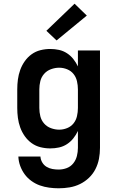

<svg xmlns="http://www.w3.org/2000/svg" viewBox="-20 -792 640 1035"><path d="M296 223Q271 223 245 219.5Q219 216 195 207.5Q171 199 149.5 183.5Q128 168 113 147.5Q98 127 89 102.5Q80 78 79 52H198Q199 69 208 84Q217 99 231.5 107.5Q246 116 262.5 119Q279 122 296 122Q319 122 340 114Q361 106 375 88.5Q389 71 394.5 49Q400 27 400 5V-86Q390 -65 375.5 -46.5Q361 -28 341 -15Q321 -2 298 3Q275 8 251 8Q224 8 198 1.5Q172 -5 150.5 -20.5Q129 -36 113.5 -58Q98 -80 89 -105Q80 -130 76.5 -156.5Q73 -183 73 -210V-310Q73 -337 76.5 -363.5Q80 -390 89 -415Q98 -440 113.5 -462Q129 -484 150.5 -499.5Q172 -515 198 -521.5Q224 -528 251 -528Q275 -528 298 -523Q321 -518 341 -505Q361 -492 375.5 -473.5Q390 -455 400 -434V-520H519V5Q519 35 513.5 64Q508 93 494.5 119.5Q481 146 459.5 166.5Q438 187 411.5 200Q385 213 355.5 218Q326 223 296 223ZM299 -93Q321 -93 342 -101.5Q363 -110 376.5 -127Q390 -144 395 -166Q400 -188 400 -210V-310Q400 -332 395 -354Q390 -376 376.5 -393Q363 -410 342 -418.5Q321 -427 299 -427Q277 -427 255 -419Q233 -411 218 -394Q203 -377 197.5 -355Q192 -333 192 -310V-210Q192 -187 197.5 -165Q203 -143 218 -126Q233 -109 255 -101Q277 -93 299 -93ZM285 -574 230 -626 382 -772 448 -708Z"/></svg>

Font: Iosevka SS04 Extended
Style: Bold
Weight: 700
Width: 7
Monospace: yes
Designer: Belleve Invis
Foundry: Belleve Invis
Version: Version 19.0.0; ttfautohint (v1.8.4)